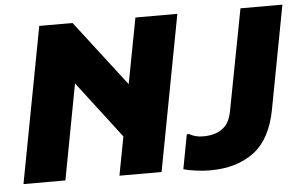

<svg xmlns="http://www.w3.org/2000/svg" viewBox="-51 -796 1387 885"><g transform="rotate(-5 642.5 -354.0)"><path d="M468 0 605 -720H799L663 0ZM24 0 160 -720H314L597 -352L553 -112L261 -494L310 -489L218 0ZM886 12Q855 12 819.5 7Q784 2 764 -4L794 -163H805Q817 -156 832.5 -151.5Q848 -147 869 -147Q924 -147 958 -172Q992 -197 1002 -254L1091 -720H1285L1195 -243Q1170 -108 1090.5 -48Q1011 12 886 12Z"/></g></svg>

Font: Kufam ExtraBold
Style: Italic
Weight: 800
Italic angle: -11°
Designer: Artur Schmal
Foundry: Original Type
Version: Version 1.301; ttfautohint (v1.8.3)